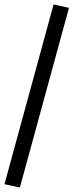

<svg xmlns="http://www.w3.org/2000/svg" viewBox="-32 -740 329 860"><path d="M208 -720 277 -705 57 100 -12 85Z"/></svg>

Font: Carrois Gothic
Style: Regular
Weight: 400
Designer: Ralph du Carrois
Foundry: Ralph du Carrois
Version: Version 1.002